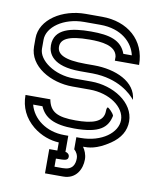

<svg xmlns="http://www.w3.org/2000/svg" viewBox="-91 -738 806 975"><g transform="rotate(10 312.5 -250.5)"><path d="M358.3 -333.3H268.8C168.3 -333.3 83.3 -394.1 83.3 -454.2V-500C83.3 -565.7 165 -625 270.8 -625H354.2C464.5 -625 524.7 -563.1 538.5 -500H494.8C470.7 -567.1 408.8 -583.3 314.6 -583.3C212.5 -583.3 125 -564.9 125 -479.2C125 -437.5 150.9 -375 293.8 -375H358.3C494.2 -372.9 561.3 -305.2 583.3 -278.1C576.9 -370.6 470.6 -416.7 358.3 -416.7H314.6C202.5 -416.7 166.7 -441.7 166.7 -479.2C166.7 -516.7 201.1 -541.7 314.6 -541.7C374.3 -541.7 449.4 -535.5 458.3 -479.2V-458.3H583.3C583.3 -586.5 487.3 -666.7 356.2 -666.7H270.8C152.6 -666.7 41.7 -598.6 41.7 -500V-458.3C41.7 -356 156.9 -291.7 268.8 -291.7H358.3C461.3 -291.7 541.7 -232.6 541.7 -166.7C541.7 -101.8 464.8 -41.7 354.2 -41.7H333.3V20.8C347.9 33.3 354.2 50 354.2 62.5C354.2 94.8 343.8 125 291.7 125H250V83.3C297.9 83.3 312.5 82.3 312.5 62.5C312.5 51 302.1 41.7 291.7 41.7V-41.7H270.8C178 -41.7 106.9 -95.4 88.5 -166.7H136.5C159.6 -112.7 207.7 -83.3 314.6 -83.3C445.7 -83.3 485.1 -119 497.9 -181.2C492.7 -196.9 469.4 -217.1 464.6 -218.8C460.4 -216.7 458.3 -209.4 458.3 -199C458.3 -139.8 397.1 -125 314.6 -125C220 -125 181.5 -145.1 169.8 -208.3H41.7C41.7 -144.8 66.7 -92.7 115.6 -52.1C158.3 -17.7 206.3 -2.1 250 0V41.7H208.3V166.7H302.1C368.8 166.7 395.8 111.5 395.8 62.5C395.8 36.5 385.4 14.6 375 0C402.1 0 443.8 0 511.5 -45.8C559.4 -78.1 583.3 -118.8 583.3 -166.7C583.3 -264.4 472.4 -333.3 358.3 -333.3Z"/></g></svg>

Font: Sportrop
Style: Regular
Weight: 500
Version: Version 0.9